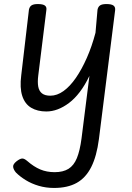

<svg xmlns="http://www.w3.org/2000/svg" viewBox="-20 -535 654 949"><path d="M209 16Q165 16 134 -2.5Q103 -21 90 -61Q77 -101 85 -163L123 -487Q126 -502 136 -508.5Q146 -515 167 -515Q192 -515 202 -507.5Q212 -500 209 -484L169 -161Q165 -129 169 -107Q173 -85 187.5 -73.5Q202 -62 229 -62Q262 -62 294 -85Q326 -108 355 -150Q384 -192 409 -248.5Q434 -305 452 -373L462 -487Q465 -502 475 -508.5Q485 -515 506 -515Q531 -515 541 -507.5Q551 -500 549 -484L469 152Q458 237 431 290.5Q404 344 359 369Q314 394 247 394Q207 394 171.5 383.5Q136 373 107.5 355.5Q79 338 59 318Q47 304 45 290.5Q43 277 62 262Q79 249 89.5 248.5Q100 248 115 261Q147 289 179 302.5Q211 316 250 316Q292 316 318.5 299.5Q345 283 360 246.5Q375 210 383 149L422 -160Q400 -114 374.5 -80.5Q349 -47 321 -26Q293 -5 265 5.5Q237 16 209 16Z"/></svg>

Font: Playwrite GB S
Style: Italic
Weight: 400
Italic angle: -7°
Designer: Veronika Burian, José Scaglione
Foundry: TypeTogether
Version: Version 1.000